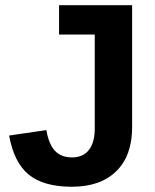

<svg xmlns="http://www.w3.org/2000/svg" viewBox="-20 -708 596 738"><path d="M255.9 9.8Q147.9 9.8 90.8 -36.6Q33.7 -83 15.1 -187L158.2 -208Q167.5 -153.8 191.2 -128.4Q214.8 -103 256.8 -103Q299.3 -103 321.8 -131.8Q344.2 -160.6 344.2 -213.9V-575.2H207V-688H487.8V-217.8Q487.8 -109.9 427 -50Q366.2 9.8 255.9 9.8Z"/></svg>

Font: Libra Sans Modern
Style: Bold
Weight: 700
Foundry: Stefan Peev, Context Ltd
Version: Version 1.000